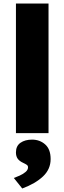

<svg xmlns="http://www.w3.org/2000/svg" viewBox="-20 -760 368 1096"><path d="M71 0V-740H257V0ZM107 316 59 256Q73 251 92 242.5Q111 234 125.5 222Q140 210 140 195Q140 186 133 181Q126 176 113 170Q91 160 81 146Q71 132 71 110Q71 73 97 55Q123 37 163 37Q207 37 238 64.5Q269 92 269 148Q269 206 225.5 247Q182 288 107 316Z"/></svg>

Font: Lexend ExtraBold
Style: Regular
Weight: 800
Designer: Bonnie Shaver-Troup, Thomas Jockin
Foundry: Lexend
Version: Version 1.007; ttfautohint (v1.8.3)